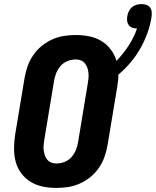

<svg xmlns="http://www.w3.org/2000/svg" viewBox="-20 -915 765 943"><path d="M257 8Q223 8 191 1.5Q159 -5 132 -21Q105 -37 85.5 -62.5Q66 -88 57.5 -119Q49 -150 49 -183.5Q49 -217 54 -251L101 -534Q106 -563 116 -591Q126 -619 143.5 -644.5Q161 -670 185 -689.5Q209 -709 237 -721.5Q265 -734 294 -738.5Q323 -743 352 -743Q386 -743 418.5 -736.5Q451 -730 477.5 -714Q504 -698 523.5 -672.5Q543 -647 552 -616Q585 -650 611.5 -690.5Q638 -731 653 -775Q641 -775 630 -779Q619 -783 612.5 -791.5Q606 -800 604.5 -811.5Q603 -823 605 -835Q607 -847 612.5 -859Q618 -871 628 -879.5Q638 -888 650.5 -891.5Q663 -895 675 -895Q688 -895 699.5 -891Q711 -887 717.5 -877.5Q724 -868 725 -855.5Q726 -843 724 -830Q718 -791 704 -752.5Q690 -714 669.5 -677.5Q649 -641 621.5 -608.5Q594 -576 561 -548Q562 -532 559.5 -516Q557 -500 555 -484L508 -201Q503 -172 493 -144Q483 -116 465.5 -90.5Q448 -65 424 -45.5Q400 -26 372 -13.5Q344 -1 315 3.5Q286 8 257 8ZM257 -112Q277 -112 297.5 -120Q318 -128 332 -144.5Q346 -161 353.5 -180.5Q361 -200 364 -220L411 -504Q413 -517 414.5 -530.5Q416 -544 414.5 -557Q413 -570 409 -582Q405 -594 397 -604Q389 -614 377 -618.5Q365 -623 352 -623Q332 -623 311.5 -615Q291 -607 277 -590.5Q263 -574 255.5 -554.5Q248 -535 245 -515L198 -231Q196 -218 194.5 -204.5Q193 -191 194.5 -178Q196 -165 200 -153Q204 -141 212 -131Q220 -121 232 -116.5Q244 -112 257 -112Z"/></svg>

Font: Iosevka Heavy Extended
Style: Italic
Weight: 900
Width: 7
Italic angle: -9°
Monospace: yes
Designer: Belleve Invis
Foundry: Belleve Invis
Version: Version 32.5.0; ttfautohint (v1.8.4)